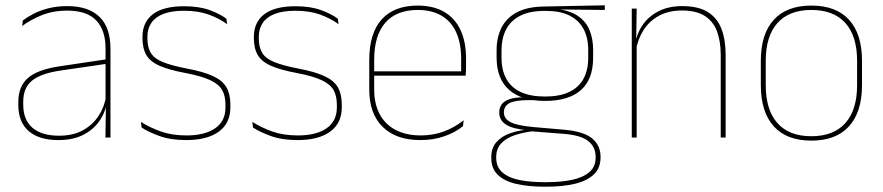

<svg xmlns="http://www.w3.org/2000/svg" viewBox="-20 -518 3325 723"><path d="M377 0 379 -128 377.5 -131.5V-292V-334.5Q377.5 -404.5 342.2 -441.2Q307 -478 233.5 -478Q179 -478 136 -460.2Q93 -442.5 63.5 -420L66 -441Q81.5 -453 105.2 -465.5Q129 -478 161.2 -486.5Q193.5 -495 233.5 -495Q275 -495 305.5 -484.2Q336 -473.5 356.2 -453Q376.5 -432.5 386.2 -402.8Q396 -373 396 -335V0ZM200 9.5Q127.5 9.5 88.2 -24.2Q49 -58 49 -123V-134.5Q49 -192.5 85 -224.2Q121 -256 205.5 -268.5L386.5 -295.5L387 -278.5L209 -252.5Q134 -241.5 100.8 -214.5Q67.5 -187.5 67.5 -135.5V-124Q67.5 -66.5 102.2 -36.8Q137 -7 202.5 -7Q254.5 -7 291.8 -27.2Q329 -47.5 351.5 -82.2Q374 -117 380.5 -160.5L390 -142H384Q380 -102.5 358 -67.8Q336 -33 296.5 -11.8Q257 9.5 200 9.5Z M681.5 9.5Q623 9.5 581.2 -5.5Q539.5 -20.5 513.5 -37.5L510.5 -59Q545.5 -37 586.8 -22.5Q628 -8 682.5 -8Q751 -8 790 -34.8Q829 -61.5 829 -113.5V-123.5Q829 -157 816.5 -179Q804 -201 771.5 -216.2Q739 -231.5 678.5 -243Q617 -254.5 581.5 -270Q546 -285.5 531.2 -310.5Q516.5 -335.5 516.5 -374.5V-379.5Q516.5 -434.5 555.8 -464.5Q595 -494.5 673.5 -494.5Q729.5 -494.5 769.2 -480Q809 -465.5 832.5 -447.5L835.5 -427Q805 -449 765.8 -463.2Q726.5 -477.5 673 -477.5Q626 -477.5 595.5 -465.8Q565 -454 550 -432Q535 -410 535 -379.5V-374.5Q535 -339.5 548.2 -318.2Q561.5 -297 594 -284Q626.5 -271 683 -260Q747 -248 782.8 -231.2Q818.5 -214.5 833 -188.8Q847.5 -163 847.5 -124.5V-113.5Q847.5 -54 803.8 -22.2Q760 9.5 681.5 9.5Z M1101 9.5Q1042.5 9.5 1000.8 -5.5Q959 -20.5 933 -37.5L930 -59Q965 -37 1006.2 -22.5Q1047.5 -8 1102 -8Q1170.5 -8 1209.5 -34.8Q1248.5 -61.5 1248.5 -113.5V-123.5Q1248.5 -157 1236 -179Q1223.5 -201 1191 -216.2Q1158.5 -231.5 1098 -243Q1036.5 -254.5 1001 -270Q965.5 -285.5 950.8 -310.5Q936 -335.5 936 -374.5V-379.5Q936 -434.5 975.2 -464.5Q1014.5 -494.5 1093 -494.5Q1149 -494.5 1188.8 -480Q1228.5 -465.5 1252 -447.5L1255 -427Q1224.5 -449 1185.2 -463.2Q1146 -477.5 1092.5 -477.5Q1045.5 -477.5 1015 -465.8Q984.5 -454 969.5 -432Q954.5 -410 954.5 -379.5V-374.5Q954.5 -339.5 967.8 -318.2Q981 -297 1013.5 -284Q1046 -271 1102.5 -260Q1166.5 -248 1202.2 -231.2Q1238 -214.5 1252.5 -188.8Q1267 -163 1267 -124.5V-113.5Q1267 -54 1223.2 -22.2Q1179.5 9.5 1101 9.5Z M1563 9.5Q1471.5 9.5 1421 -40.2Q1370.5 -90 1370.5 -180.5V-292.5Q1370.5 -392.5 1417.2 -444.8Q1464 -497 1553 -497Q1611.5 -497 1652.2 -473.5Q1693 -450 1714 -405.2Q1735 -360.5 1735 -296.5V-279.5Q1735 -268.5 1734.8 -257.5Q1734.5 -246.5 1733.5 -233H1716.5Q1716.5 -250.5 1716.5 -266.5Q1716.5 -282.5 1716.5 -296Q1716.5 -355.5 1697.8 -396.5Q1679 -437.5 1642.5 -459Q1606 -480.5 1553 -480.5Q1473 -480.5 1431 -432.5Q1389 -384.5 1389 -292.5V-243.5V-239.5V-181Q1389 -140 1400.8 -108Q1412.5 -76 1435 -53.8Q1457.5 -31.5 1490 -19.8Q1522.5 -8 1563.5 -8Q1611 -8 1651 -22.8Q1691 -37.5 1726 -65L1723.5 -43Q1694 -19 1653 -4.8Q1612 9.5 1563 9.5ZM1379 -233V-249.5H1727V-233Z M2032.5 -138Q1944.5 -138 1897.2 -179.5Q1850 -221 1850 -302V-329Q1850 -376.5 1868 -413Q1886 -449.5 1925.2 -471Q1964.5 -492.5 2028 -493.5L2257.5 -498V-480.5L2070.5 -482.5L2070 -485Q2124.5 -479.5 2155.8 -458.2Q2187 -437 2200.2 -404Q2213.5 -371 2213.5 -330V-300.5Q2213.5 -219.5 2167.5 -178.8Q2121.5 -138 2032.5 -138ZM2030 168H2038.5Q2092.5 168 2134 159.2Q2175.5 150.5 2199.2 130.2Q2223 110 2223 75.5V73.5Q2223 35.5 2195.2 13.2Q2167.5 -9 2102.5 -14L1975 -24L1991.5 -24.5Q1949.5 -19.5 1917.2 -8.5Q1885 2.5 1866.8 22.5Q1848.5 42.5 1848.5 74V75.5Q1848.5 111 1871.8 131.2Q1895 151.5 1936 159.8Q1977 168 2030 168ZM2030 185Q1971 185 1926 175Q1881 165 1855.5 141.2Q1830 117.5 1830 76.5V74.5Q1830 39 1849.5 17Q1869 -5 1901 -16.2Q1933 -27.5 1970.5 -30.5L1969.5 -27.5Q1911.5 -32 1885.8 -48.5Q1860 -65 1860 -93.5V-94Q1860 -112 1869 -124.8Q1878 -137.5 1898.2 -144.5Q1918.5 -151.5 1951 -151.5V-158L2006.5 -141H1968Q1917 -140.5 1897.2 -129Q1877.5 -117.5 1877.5 -95V-94.5Q1877.5 -71 1902.5 -58Q1927.5 -45 1989.5 -39.5L2105 -29.5Q2178 -23 2209.8 3.2Q2241.5 29.5 2241.5 72.5V74.5Q2241.5 115 2215.8 139.2Q2190 163.5 2144.2 174.2Q2098.5 185 2038.5 185ZM2032.5 -154.5Q2086 -154.5 2122 -171Q2158 -187.5 2176.5 -220.2Q2195 -253 2195 -300.5V-330Q2195 -376.5 2177 -409.5Q2159 -442.5 2123.8 -459.8Q2088.5 -477 2036.5 -477H2031.5Q1973.5 -477 1937.5 -458Q1901.5 -439 1885 -405.5Q1868.5 -372 1868.5 -329V-302Q1868.5 -253.5 1886.8 -220.8Q1905 -188 1941.5 -171.2Q1978 -154.5 2032.5 -154.5Z M2694 0V-310Q2694 -363 2679.8 -400.5Q2665.5 -438 2633.5 -458.2Q2601.5 -478.5 2548 -478.5Q2498.5 -478.5 2461.8 -458.8Q2425 -439 2403 -404.2Q2381 -369.5 2374 -325L2365 -344H2370.5Q2375 -385 2396.8 -419.2Q2418.5 -453.5 2457 -474.2Q2495.5 -495 2549 -495Q2609.5 -495 2645.2 -472.8Q2681 -450.5 2696.8 -409.2Q2712.5 -368 2712.5 -311V0ZM2359 0V-485.5H2377.5L2375.5 -358.5H2377.5V0Z M3035.5 11.5Q2942 11.5 2893.5 -42.5Q2845 -96.5 2845 -197.5V-289Q2845 -390 2893.8 -443.5Q2942.5 -497 3035.5 -497Q3128.5 -497 3177.2 -443.5Q3226 -390 3226 -289V-197.5Q3226 -96.5 3177.2 -42.5Q3128.5 11.5 3035.5 11.5ZM3035.5 -5Q3119 -5 3163.2 -54.5Q3207.5 -104 3207.5 -197.5V-289Q3207.5 -382 3163.5 -431.2Q3119.5 -480.5 3035.5 -480.5Q2951.5 -480.5 2907.5 -431.2Q2863.5 -382 2863.5 -289V-197.5Q2863.5 -104 2907.5 -54.5Q2951.5 -5 3035.5 -5Z"/></svg>

Font: Anek Telugu Medium Thin
Style: Regular
Weight: 250
Version: Version 1.003